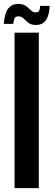

<svg xmlns="http://www.w3.org/2000/svg" viewBox="-31 -968 276 988"><path d="M43.9 0V-800H168.7V0ZM175.7 -937.8H224.6Q222.4 -887.1 204.8 -863.3Q187.1 -839.6 154.1 -839.6Q134 -839.6 122.2 -846.2Q110.3 -852.9 102.2 -861.7Q94 -870.5 85.5 -877.1Q76.9 -883.8 63.2 -883.8Q48.9 -883.8 43.9 -873.5Q39 -863.2 37.3 -845.1H-11.4Q-7.7 -899.6 10.9 -923.8Q29.5 -948 62.5 -948Q82.8 -948 95.3 -941.4Q107.7 -934.9 116.2 -926.2Q124.7 -917.4 133.1 -910.9Q141.5 -904.3 153.9 -904.3Q166.1 -904.3 170.5 -912.7Q175 -921.2 175.7 -937.8Z"/></svg>

Font: Big Shoulders Thin
Style: Regular
Weight: 100
Designer: Patric King
Foundry: XO Type Co
Version: Version 2.002